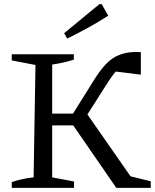

<svg xmlns="http://www.w3.org/2000/svg" viewBox="-20 -911 751 931"><path d="M37 0V-28Q86 -45 143 -51L152 -596L37 -618V-648H338V-622Q290 -606 233 -598V-360H334L434 -520Q464 -569 493 -599.5Q522 -630 557.5 -644.5Q593 -659 642 -659Q652 -659 663 -658V-549L541 -564Q529 -550 516.5 -532Q504 -514 491 -493L404 -356L613 -56L711 -32V0H544L335 -303H233V-51L339 -31V0ZM306 -724 291 -750 462 -891H473L505 -835Q457 -804 407 -776.5Q357 -749 306 -724Z"/></svg>

Font: Piazzolla SC
Style: Regular
Weight: 400
Designer: Juan Pablo del Peral
Foundry: Huerta Tipografica
Version: Version 1.330